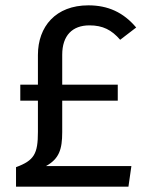

<svg xmlns="http://www.w3.org/2000/svg" viewBox="-20 -699 560 719"><path d="M461 0 472 -77H152C201 -104 213 -139 213 -204V-322H421V-382H213V-494C213 -566 251 -604 315 -604C365 -604 398 -587 430 -550L490 -596C442 -653 384 -679 311 -679C189 -679 122 -600 122 -493V-382H56V-322H122V-205C122 -123 108 -98 40 -73V0Z"/></svg>

Font: FiraGO Unicode
Style: Regular
Weight: 400
Designer: bBox Type
Foundry: bBox Type GmbH
Version: Version 1.001;PS 001.001;hotconv 1.0.88;makeotf.lib2.5.64775